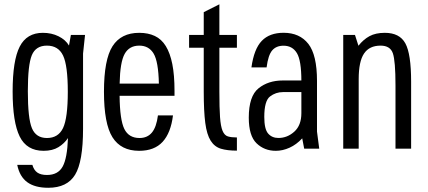

<svg xmlns="http://www.w3.org/2000/svg" viewBox="-20 -704 2024 909"><path d="M208.6 185Q297.8 185 335.5 123.3Q373.2 61.6 373.2 -94.6V-450.2L382.6 -538.6H315.6L306.6 -488.4Q290.6 -515.6 257.4 -532.1Q224.2 -548.6 183 -548.6Q106.6 -548.6 73.2 -483.1Q39.8 -417.6 39.8 -271.2Q39.8 -125.6 73.2 -57.8Q106.6 10 186.4 10Q228.6 10 256.7 -7.3Q284.8 -24.6 301.8 -50.4Q298.4 45.6 276.4 85Q254.4 124.4 202.4 124.4Q173.2 124.4 156.8 113Q140.4 101.6 133.2 76.4H61.6Q72.8 132.2 109.1 158.6Q145.4 185 208.6 185ZM202.2 -488Q256 -488 278.5 -441.2Q301 -394.4 301 -269.8Q301 -145.2 278.5 -97.9Q256 -50.6 202.2 -50.6Q150.6 -50.6 131.2 -96.9Q111.8 -143.2 111.8 -272.2Q111.8 -396.8 130.6 -442.4Q149.4 -488 202.2 -488Z M640.6 -50.6Q589.8 -50.6 568.6 -93.5Q547.4 -136.4 546.2 -250.4H806.2V-273.6Q806.2 -348.6 795.8 -400.6Q785.4 -452.6 765 -485.7Q744.6 -518.8 713 -533.7Q681.4 -548.6 639.2 -548.6Q553.2 -548.6 512.7 -485.2Q472.2 -421.8 472.2 -269.8Q472.2 -118.2 512.5 -54.1Q552.8 10 638.8 10Q710.8 10 749.8 -32.4Q788.8 -74.8 799 -157.8H727.8Q720.6 -102 699.1 -76.3Q677.6 -50.6 640.6 -50.6ZM639.4 -488Q684.8 -488 707.4 -450.2Q730 -412.4 732.2 -308.2H546.4Q548.4 -409.8 570.2 -448.9Q592 -488 639.4 -488Z M875.2 -538.6V-478H944.6V-270.2Q944.6 -177.6 951.8 -122.3Q959 -67 977.3 -38Q995.6 -9 1025.9 0.1Q1056.2 9.2 1101.6 9.2V-53.2Q1075.2 -53.2 1058.9 -58.2Q1042.6 -63.2 1033.7 -84.6Q1024.8 -106 1021.7 -149.5Q1018.6 -193 1018.6 -270V-478H1101.6V-538.6H1018.6V-683.6L944.6 -646.4V-538.6Z M1318.8 -323Q1250.2 -323 1204 -285.9Q1157.8 -248.8 1157.8 -147Q1157.8 -61 1194.7 -25.5Q1231.6 10 1286 10Q1318.2 10 1350.8 -4.7Q1383.4 -19.4 1410.8 -49L1420.2 0H1491.4L1480.8 -81V-323ZM1170.4 -385H1242.2Q1249.6 -443 1268.6 -465.3Q1287.6 -487.6 1322.2 -487.6Q1364.6 -487.6 1385.7 -452.4Q1406.8 -417.2 1406.8 -321H1480.8Q1480.8 -444 1439.7 -496.4Q1398.6 -548.8 1322.8 -548.8Q1256.2 -548.8 1219.4 -510.6Q1182.6 -472.4 1170.4 -385ZM1231.2 -150.4Q1231.2 -226.4 1258.3 -247.2Q1285.4 -268 1319.8 -268H1406.8V-168.4Q1406.8 -110.8 1373.5 -80.8Q1340.2 -50.8 1298.2 -50.8Q1267.8 -50.8 1249.5 -71.7Q1231.2 -92.6 1231.2 -150.4Z M1605 0H1678.2V-329.6Q1678.2 -412.8 1703.4 -450.4Q1728.6 -488 1781.8 -488Q1827.4 -488 1839.9 -451.8Q1852.4 -415.6 1852.4 -300.2V0H1926.4V-317.2Q1926.4 -448.8 1899.1 -498.7Q1871.8 -548.6 1802 -548.6Q1758.4 -548.6 1729.3 -532.8Q1700.2 -517 1677 -487.4L1660.6 -538.6H1605Z"/></svg>

Font: Secuela Light
Style: Regular
Weight: 300
Designer: Fernando Haro
Foundry: deFharo
Version: Version 1.708